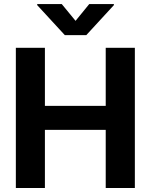

<svg xmlns="http://www.w3.org/2000/svg" viewBox="-20 -948 759 968"><path d="M59.9 -707H206.4V-414.1H513V-707H659.9V0H513V-293.3H206.4V0H59.9ZM360.9 -842.9 429.9 -927.5H554.2V-922.2L415 -770.9H306.8L167.5 -922.2V-927.5H291.4Z"/></svg>

Font: Pretendard Std Variable
Style: Regular
Weight: 400
Designer: Base glyphs from Inter by Rasmus Andersson; Hangeul glyphs from Noto Sans CJK(Source Han Sans) by Jang Soo-young and Kan
Foundry: Kil Hyung-jin
Version: Version 1.309;Glyphs 3.2 (3225)